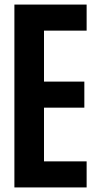

<svg xmlns="http://www.w3.org/2000/svg" viewBox="-20 -820 422 840"><path d="M43 0V-800H359V-686H172.5V-463H349V-349H172.5V-114H359V0Z"/></svg>

Font: Big Shoulders Display Thin ExtraBold
Style: Regular
Weight: 800
Version: Version 2.002